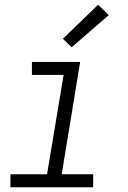

<svg xmlns="http://www.w3.org/2000/svg" viewBox="-20 -792 540 812"><path d="M24 0V-55H179L249 -475H115V-530H319L241 -55H374V0ZM283 -592 246 -628 395 -772 440 -728Z"/></svg>

Font: Iosevka Curly Light Oblique
Style: Regular
Weight: 300
Italic angle: -9°
Monospace: yes
Designer: Belleve Invis
Foundry: Belleve Invis
Version: Version 11.1.0; ttfautohint (v1.8.3)